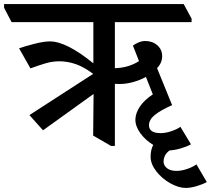

<svg xmlns="http://www.w3.org/2000/svg" viewBox="-60 -677 1039 946"><path d="M884 -585V-568H506V-341Q574 -343 625 -376L595 -452Q604 -460 621.5 -467.5Q639 -475 655 -475Q691 -475 715 -454Q739 -433 739 -400Q739 -368 714 -341L788 -159Q730 -133 702 -110Q674 -87 674 -60Q674 -21 732 -21Q755 -21 782.5 -30Q810 -39 829 -52L881 34Q859 46 829.5 54.5Q800 63 776 64Q746 85 746 120Q746 138 762.5 151.5Q779 165 810 165Q833 165 860.5 156Q888 147 908 133L959 220Q937 232 907.5 240.5Q878 249 856 249Q820 249 779 226Q738 203 710 167Q682 131 682 95Q682 62 695 37Q657 14 632 -20Q607 -54 607 -88Q608 -121 630 -153Q652 -185 693 -212L659 -298Q630 -282 595.5 -272.5Q561 -263 527 -263Q513 -263 506 -264V42H487L399 -9L401 -208V-214L152 -35L85 -110L399 -313Q354 -347 313.5 -361Q273 -375 232 -375Q199 -375 166 -365.5Q133 -356 90 -340L34 -439Q59 -448 107 -460.5Q155 -473 186 -473Q267 -473 400 -365V-568H-3L-40 -639V-657H845Z"/></svg>

Font: Martel
Style: Bold
Weight: 700
Designer: Dan Reynolds
Foundry: Dan Reynolds
Version: Version 1.001; ttfautohint (v1.1) -l 5 -r 5 -G 72 -x 0 -D la